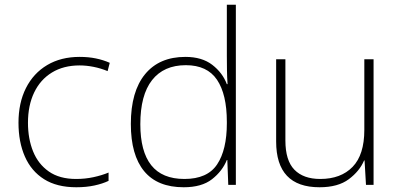

<svg xmlns="http://www.w3.org/2000/svg" viewBox="-20 -846 1686 810"><path d="M302 -56Q220 -56 166 -90Q112 -124 85 -185.5Q58 -247 58 -328Q58 -412 89.5 -474.5Q121 -537 179 -571.5Q237 -606 316 -606Q353 -606 384.5 -599.5Q416 -593 443 -581L434 -546Q405 -558 374.5 -564Q344 -570 316 -570Q248 -570 199 -540Q150 -510 124 -455.5Q98 -401 98 -328Q98 -261 119.5 -207.5Q141 -154 186 -122.5Q231 -91 301 -91Q339 -91 374 -98.5Q409 -106 438 -118V-83Q413 -71 378.5 -63.5Q344 -56 302 -56Z M755 -56Q644 -56 588 -124Q532 -192 532 -323Q532 -460 592 -533Q652 -606 762 -606Q832 -606 875.5 -572.5Q919 -539 937 -491H940Q938 -520 937.5 -550.5Q937 -581 937 -610V-826H975V-66H943L939 -171H937Q918 -124 874.5 -90Q831 -56 755 -56ZM758 -91Q855 -91 896 -152.5Q937 -214 937 -326V-332Q937 -448 895.5 -509.5Q854 -571 764 -571Q671 -571 621.5 -508Q572 -445 572 -322Q572 -207 618 -149Q664 -91 758 -91Z M1556 -596V-66H1524L1518 -169H1516Q1497 -124 1451.5 -90Q1406 -56 1328 -56Q1145 -56 1145 -249V-596H1184V-253Q1184 -169 1222 -130Q1260 -91 1331 -91Q1418 -91 1467.5 -142Q1517 -193 1517 -298V-596Z"/></svg>

Font: Noto Sans Malayalam UI ExtraLight
Style: Regular
Weight: 200
Designer: Jelle Bosma - Monotype Design Team
Foundry: Monotype Imaging Inc.
Version: Version 2.104; ttfautohint (v1.8.4.7-5d5b)